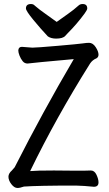

<svg xmlns="http://www.w3.org/2000/svg" viewBox="-20 -922 540 955"><path d="M67 13Q51 13 36.5 -6Q22 -25 22 -43Q22 -59 39 -74L53 -90Q194 -368 347 -628Q146 -610 117 -606Q102 -606 92.5 -618Q83 -630 77 -645.5Q71 -661 71 -671Q72 -689 89 -689L141 -685Q162 -685 266 -694Q370 -703 390.5 -706Q411 -709 423 -709Q442 -709 456 -687.5Q470 -666 470 -650Q470 -638 460 -632Q440 -624 428 -606Q259 -337 130 -71Q161 -74 248 -74Q321 -74 356 -73Q418 -73 432 -74Q450 -74 460 -52.5Q470 -31 470 -15Q470 7 447 7Q398 2 357 1Q169 1 99 6Q79 13 67 13ZM259 -730Q234 -730 218 -741Q183 -778 146 -823Q109 -868 109 -880Q109 -902 134 -902Q146 -902 153 -894Q176 -874 207 -852.5Q238 -831 262 -813Q287 -831 317.5 -852.5Q348 -874 370 -894Q378 -902 391 -902Q414 -902 414 -880Q414 -873 401 -855Q363 -803 317 -757L305 -744Q293 -730 259 -730Z"/></svg>

Font: LXGW WenKai Mono Medium
Style: Regular
Weight: 500
Monospace: yes
Designer: LXGW / Fontworks Inc.
Foundry: LXGW / Fontworks Inc.
Version: Version 1.520; June 14, 2025